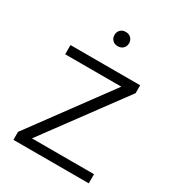

<svg xmlns="http://www.w3.org/2000/svg" viewBox="-173 -816 834 917"><g transform="rotate(30 243.5 -357.5)"><path d="M458.5 -50.3V0H43V-43.9L362.3 -477.5H52.7V-528.3H437V-484.9L116.2 -50.3ZM210.4 -675.3Q210.4 -691.9 221.2 -703.4Q231.9 -714.8 250.5 -714.8Q269 -714.8 280 -703.4Q291 -691.9 291 -675.3Q291 -658.7 280 -647.5Q269 -636.2 250.5 -636.2Q231.9 -636.2 221.2 -647.5Q210.4 -658.7 210.4 -675.3Z"/></g></svg>

Font: Vazirmatn RD FD ExtraLight
Style: Regular
Weight: 200
Designer: Saber Rastikerdar
Foundry: Saber Rastikerdar
Version: Version 33.003